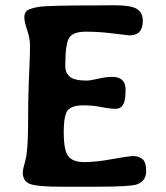

<svg xmlns="http://www.w3.org/2000/svg" viewBox="-20 -706 628 728"><path d="M521.5 -627Q521.5 -571.8 470.7 -571.8Q464.4 -572.3 409.7 -579.1Q355 -585.9 305.9 -585.9Q256.8 -585.9 242.2 -562.5Q227.5 -539.1 227.5 -456.5Q227.5 -429.7 244.9 -415Q262.2 -400.4 308.6 -400.4Q321.3 -400.4 352.1 -407.5Q382.8 -414.6 404.3 -414.6Q456.1 -414.6 456.1 -367.2Q456.1 -332.5 450.7 -317.9Q441.9 -293.5 418.7 -293.5Q395.5 -293.5 364.3 -300Q333 -306.6 294.9 -306.6Q256.8 -306.6 239.3 -290.5Q221.7 -274.4 221.7 -204.3Q221.7 -134.3 239.5 -112.8Q257.3 -91.3 300 -91.3Q342.8 -91.3 405.8 -102.8Q468.8 -114.3 486.6 -114.3Q504.4 -114.3 519.3 -103.5Q534.2 -92.8 534.2 -56.6Q534.2 -20.5 500.5 -7.3Q476.6 2 343.3 2H213.4Q121.1 2 93.8 -8.5Q66.4 -19 66.4 -52.2Q66.4 -63.5 76.2 -97.7Q85.9 -131.8 86.4 -230Q86.4 -328.1 89.4 -401.4L91.8 -456.1Q93.8 -504.4 93.8 -532.2Q93.8 -560.1 83 -591.8Q72.3 -623 72.3 -640.6Q72.3 -658.2 82.8 -666Q93.3 -673.8 125.5 -679.7Q157.7 -685.5 345.7 -685.5L399.4 -686H417Q475.6 -686 498.5 -672.4Q521.5 -658.7 521.5 -627Z"/></svg>

Font: Averia Libre
Style: Bold
Weight: 700
Version: Version 1.002